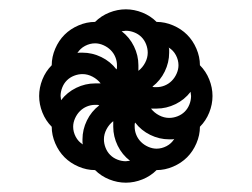

<svg xmlns="http://www.w3.org/2000/svg" viewBox="-20 -546 540 412"><path d="M250 -200Q252 -200 254 -200.5Q256 -201 259 -201Q242 -214 232.5 -233.5Q223 -253 223 -274V-286Q214 -279 208.5 -268.5Q203 -258 203 -247Q203 -238 206.5 -229Q210 -220 216.5 -213.5Q223 -207 232 -203.5Q241 -200 250 -200ZM230 -397Q231 -399 231 -401.5Q231 -404 231 -406Q231 -415 227.5 -423.5Q224 -432 217.5 -438.5Q211 -445 202 -449Q193 -453 184 -453Q173 -453 162.5 -447.5Q152 -442 146 -432Q148 -433 151 -433Q154 -433 157 -433Q178 -433 197.5 -423.5Q217 -414 230 -397ZM277 -394Q286 -401 291.5 -411.5Q297 -422 297 -433Q297 -442 293.5 -451Q290 -460 283.5 -466.5Q277 -473 268 -476.5Q259 -480 250 -480Q248 -480 246 -479.5Q244 -479 241 -479Q258 -466 267.5 -446.5Q277 -427 277 -406ZM343 -293Q352 -293 361 -296.5Q370 -300 376.5 -306.5Q383 -313 386.5 -322Q390 -331 390 -340Q390 -342 389.5 -344Q389 -346 389 -349Q376 -332 356.5 -322.5Q337 -313 316 -313H304Q311 -304 321.5 -298.5Q332 -293 343 -293ZM111 -331Q124 -348 143.5 -357.5Q163 -367 184 -367H196Q189 -376 178.5 -381.5Q168 -387 157 -387Q148 -387 139 -383.5Q130 -380 123.5 -373.5Q117 -367 113.5 -358Q110 -349 110 -340Q110 -338 110.5 -336Q111 -334 111 -331ZM158 -236Q157 -238 157 -241Q157 -244 157 -247Q157 -268 166.5 -287.5Q176 -307 193 -320Q191 -321 188.5 -321Q186 -321 184 -321Q175 -321 166.5 -317.5Q158 -314 151.5 -307.5Q145 -301 141 -292Q137 -283 137 -274Q137 -263 142.5 -252.5Q148 -242 158 -236ZM316 -227Q327 -227 337.5 -232.5Q348 -238 354 -248Q352 -247 349 -247Q346 -247 343 -247Q322 -247 302.5 -256.5Q283 -266 270 -283Q269 -281 269 -278.5Q269 -276 269 -274Q269 -265 272.5 -256.5Q276 -248 282.5 -241.5Q289 -235 298 -231Q307 -227 316 -227ZM316 -359Q325 -359 333.5 -362.5Q342 -366 348.5 -372.5Q355 -379 359 -388Q363 -397 363 -406Q363 -417 357.5 -427.5Q352 -438 342 -444Q343 -442 343 -439Q343 -436 343 -433Q343 -412 333.5 -392.5Q324 -373 307 -360Q309 -359 311.5 -359Q314 -359 316 -359ZM250 -154Q232 -154 214.5 -161Q197 -168 184 -181Q166 -181 148.5 -188.5Q131 -196 118.5 -208.5Q106 -221 98.5 -238.5Q91 -256 91 -274Q78 -287 71 -304.5Q64 -322 64 -340Q64 -358 71 -375.5Q78 -393 91 -406Q91 -424 98.5 -441.5Q106 -459 118.5 -471.5Q131 -484 148.5 -491.5Q166 -499 184 -499Q197 -512 214.5 -519Q232 -526 250 -526Q268 -526 285.5 -519Q303 -512 316 -499Q334 -499 351.5 -491.5Q369 -484 381.5 -471.5Q394 -459 401.5 -441.5Q409 -424 409 -406Q422 -393 429 -375.5Q436 -358 436 -340Q436 -322 429 -304.5Q422 -287 409 -274Q409 -256 401.5 -238.5Q394 -221 381.5 -208.5Q369 -196 351.5 -188.5Q334 -181 316 -181Q303 -168 285.5 -161Q268 -154 250 -154Z"/></svg>

Font: HulyMono
Style: Regular
Weight: 400
Monospace: yes
Designer: Belleve Invis
Foundry: Belleve Invis
Version: Version 33.2.5; ttfautohint (v1.8.4)